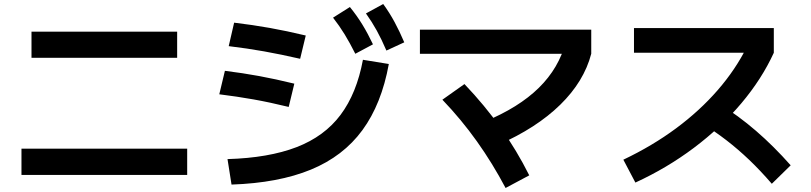

<svg xmlns="http://www.w3.org/2000/svg" viewBox="-20 -875 4040 957"><path d="M87 -3V-134H913V-3ZM137 -587V-717H863V-587Z M1114 -82Q1319 -88 1458 -141.5Q1597 -195 1677.5 -302.5Q1758 -410 1789 -577L1918 -556Q1882 -357 1786.5 -226.5Q1691 -96 1529.5 -29.5Q1368 37 1134 45ZM1419 -342Q1325 -365 1243.5 -379.5Q1162 -394 1073 -405L1101 -522Q1190 -511 1271.5 -496Q1353 -481 1447 -458ZM1476 -582Q1380 -604 1296 -619Q1212 -634 1120 -645L1147 -762Q1239 -751 1323.5 -736Q1408 -721 1504 -698ZM1751 -607Q1724 -661 1698 -703.5Q1672 -746 1640 -787L1724 -840Q1759 -797 1786.5 -752Q1814 -707 1839 -654ZM1906 -623Q1882 -679 1858 -722.5Q1834 -766 1804 -808L1890 -855Q1922 -811 1947 -764.5Q1972 -718 1995 -664Z M2394 -268Q2566 -339 2666 -437.5Q2766 -536 2800 -666L2927 -607Q2891 -469 2772.5 -353Q2654 -237 2463 -153ZM2500 62Q2435 -61 2357 -170.5Q2279 -280 2185 -378L2295 -456Q2396 -350 2476 -237.5Q2556 -125 2618 -1ZM2073 -607V-727H2927V-607Z M3087 -79Q3232 -148 3350 -235.5Q3468 -323 3557.5 -426Q3647 -529 3704 -644L3744 -612H3140V-735H3837V-612Q3777 -481 3675 -360Q3573 -239 3438.5 -138Q3304 -37 3147 35ZM3827 41Q3770 -25 3714.5 -78Q3659 -131 3600 -176.5Q3541 -222 3473 -264L3561 -360Q3660 -299 3748.5 -222.5Q3837 -146 3921 -51Z"/></svg>

Font: M PLUS 1 Code
Style: Regular
Weight: 400
Designer: Coji Morishita
Foundry: UNDERFOREST DESIGN
Version: Version 1.005